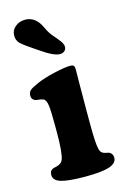

<svg xmlns="http://www.w3.org/2000/svg" viewBox="-113 -771 550 836"><g transform="rotate(-15 162.0 -353.0)"><path d="M109.4 -574.2Q101.1 -579.6 88.4 -588.4Q75.7 -597.2 68.6 -602.1Q61.5 -606.9 53.2 -613.3Q44.9 -619.6 39.1 -625Q23.9 -639.6 23.9 -661.6Q23.9 -685.5 42.5 -701.2Q61 -716.8 87.9 -716.8Q122.6 -716.8 146.5 -685.5Q151.4 -679.2 162.4 -656.5Q173.3 -633.8 186.5 -618.7Q189.9 -614.7 195.8 -607.9Q201.7 -601.1 204.3 -597.7Q207 -594.2 211.2 -589.1Q215.3 -584 217.3 -580.8Q219.2 -577.6 221.4 -573.2Q223.6 -568.8 224.4 -565.2Q225.1 -561.5 225.1 -557.6Q225.1 -546.9 217 -539.8Q209 -532.7 196.3 -532.7Q168 -532.7 109.4 -574.2ZM94.7 -205.6V-236.8Q94.7 -302.2 91.3 -328.4Q87.9 -354.5 75.7 -360.4Q67.9 -363.8 55.4 -365Q43 -366.2 39.6 -367.7Q23.9 -374 23.9 -390.6Q23.9 -406.7 33.9 -415.3Q43.9 -423.8 74.7 -437Q105 -450.2 153.3 -461.2Q201.7 -472.2 225.1 -472.2Q236.8 -472.2 241 -467.3Q245.1 -462.4 245.1 -450.2Q245.1 -443.8 244.4 -396.5Q243.7 -349.1 243.7 -266.1V-209.5Q243.7 -116.7 250.5 -91.3Q254.4 -72.8 268.6 -68.4Q273.4 -66.4 281.5 -64.9Q289.6 -63.5 293.9 -61.5Q307.6 -53.2 307.6 -36.6Q307.6 -11.7 273.9 -0.2Q240.2 11.2 165.5 11.2Q90.3 11.2 56.6 1.2Q22.9 -8.8 22.9 -33.7Q22.9 -52.2 35.2 -58.1Q39.6 -60.5 48.8 -62.5Q58.1 -64.5 62 -66.4Q79.1 -72.3 84.5 -87.9Q94.7 -118.7 94.7 -205.6Z"/></g></svg>

Font: Cooper*
Style: Bold
Weight: 700
Designer: Owen Earl
Foundry: indestructible type*
Version: Version 0.001